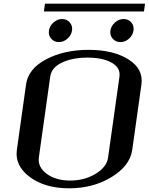

<svg xmlns="http://www.w3.org/2000/svg" viewBox="-20 -1020 806 1040"><path d="M565.4 -167 627 -604.5Q633.8 -653.3 584.5 -680.7Q535.2 -708 454.1 -708Q373 -708 315.9 -681.2Q258.8 -654.3 252 -604.5L190.4 -167Q183.6 -115.2 232.9 -78.6Q282.2 -42 360.4 -42Q437.5 -42 498 -78.6Q558.6 -115.2 565.4 -167ZM696.3 -208Q683.6 -121.1 583.5 -60.5Q483.4 0 354.5 0Q223.6 0 141.6 -61Q59.6 -122.1 71.3 -208L121.1 -562.5Q132.8 -647.5 230 -698.7Q327.1 -750 460 -750Q593.8 -750 675.8 -698.2Q757.8 -646.5 746.1 -562.5ZM649.4 -917Q675.8 -917 691.4 -898.4Q707 -879.9 703.1 -854.5Q699.2 -829.1 678.7 -810.5Q658.2 -792 631.8 -792Q606.4 -792 590.3 -810.5Q574.2 -829.1 578.1 -854.5Q582 -879.9 603 -898.4Q624 -917 649.4 -917ZM257.3 -810.5Q241.2 -829.1 245.1 -854.5Q249 -879.9 270 -898.4Q291 -917 316.4 -917Q341.8 -917 357.9 -898.4Q374 -879.9 370.1 -854.5Q366.2 -829.1 345.2 -810.5Q324.2 -792 298.8 -792Q273.4 -792 257.3 -810.5ZM765.6 -1000 759.8 -958H217.8L223.6 -1000Z"/></svg>

Font: okolaks
Style: BoldItalic
Weight: 600
Width: 8
Italic angle: -8°
Version: Version 000.6.0